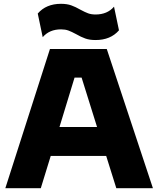

<svg xmlns="http://www.w3.org/2000/svg" viewBox="-20 -987 830 1007"><path d="M242 -730H540L782 0H590L537 -169H246L194 0H8ZM489 -321 408 -580H371L292 -321ZM379 -808Q355 -821 338.5 -827Q322 -833 300 -833Q239 -833 204 -792L178 -916Q222 -967 300 -967Q331 -967 353.5 -959Q376 -951 402 -936Q426 -923 442.5 -917Q459 -911 481 -911Q543 -911 578 -952L604 -828Q560 -777 481 -777Q450 -777 427.5 -785Q405 -793 379 -808Z"/></svg>

Font: Sora-SIA ExtraBold
Style: Regular
Weight: 800
Designer: Jonathan Barnbrook, Julián Moncada
Foundry: Barnbrook Fonts
Version: Version 2.000